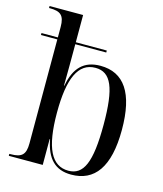

<svg xmlns="http://www.w3.org/2000/svg" viewBox="-114 -845 799 940"><g transform="rotate(15 285.0 -375.0)"><path d="M335 10C453 10 519 -76 519 -266C519 -452 457 -542 337 -542C254 -542 208 -496 191 -402H189C190 -472 190 -535 190 -571V-612H347V-622H190V-760H20V-750H24C78 -750 99 -734 99 -675V-622H16V-612H99V-85C99 -28 80 -10 24 -10H17V0H189V-131H191C209 -36 254 10 335 10ZM317 -5C232 -5 190 -86 190 -266C190 -439 229 -526 316 -526C395 -526 426 -454 426 -267C426 -74 393 -5 317 -5Z"/></g></svg>

Font: Noto Serif Display SemiCondensed
Style: Regular
Weight: 400
Width: 4
Designer: Monotype Design Team
Foundry: Monotype Imaging Inc.
Version: Version 2.009